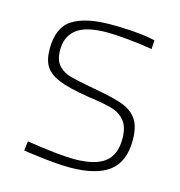

<svg xmlns="http://www.w3.org/2000/svg" viewBox="-84 -583 627 667"><g transform="rotate(15 230.0 -249.5)"><path d="M86 -3 57 -7 61 -41Q179 -23 231 -23Q306 -23 341 -49.5Q376 -76 376 -134Q376 -175 359.5 -196.5Q343 -218 317.5 -226.5Q292 -235 245 -242Q227 -244 218 -246Q150 -257 115 -271.5Q80 -286 65.5 -309Q51 -332 51 -371Q51 -449 98 -478.5Q145 -508 234 -508Q313 -508 370 -499L395 -494L393 -462Q345 -470 300.5 -474Q256 -478 230 -478Q154 -478 120.5 -452Q87 -426 87 -377Q87 -340 104.5 -321.5Q122 -303 148 -296Q174 -289 239 -277Q308 -265 342.5 -252Q377 -239 394.5 -213Q412 -187 412 -139Q412 -61 365.5 -26Q319 9 224 9Q173 9 86 -3Z"/></g></svg>

Font: Cairo ExtraLight
Style: Regular
Weight: 250
Designer: Mohamed Gaber, the designers of Titillium
Foundry: Kief Type Foundry
Version: Version 2.009; ttfautohint (v1.5.33-1714) -l 8 -r 50 -G 200 